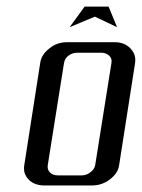

<svg xmlns="http://www.w3.org/2000/svg" viewBox="-20 -567 434 587"><path d="M53.2 -52.7Q53.2 -55.2 54.2 -62L103 -375Q106.4 -399.9 130.9 -418.9Q153.3 -438 186 -438H331.1Q360.4 -438 378.9 -418.9Q393.6 -403.3 393.6 -383.8Q393.6 -377.9 393.1 -375L344.2 -62Q340.8 -37.1 315.4 -18.1Q291.5 0 261.2 0H116.2Q85 0 67.4 -18.1Q53.2 -33.2 53.2 -52.7ZM126 -62Q124 -48.3 132.8 -39.6Q141.6 -30.8 157.2 -30.8H230Q244.1 -30.8 255.9 -40Q268.1 -48.3 271 -62L320.8 -375Q323.2 -388.2 313.5 -397Q304.2 -405.8 289.1 -405.8H216.8Q201.2 -405.8 189.5 -397Q178.2 -388.2 175.8 -375ZM192.9 -483.9 238.8 -546.9H312L337.9 -483.9L270 -516.1Z"/></svg>

Font: Hhenum
Style: Italic
Weight: 400
Designer: T. Christopher White
Version: Version 1.0